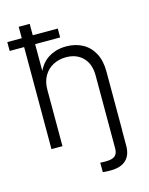

<svg xmlns="http://www.w3.org/2000/svg" viewBox="-141 -812 857 1103"><g transform="rotate(-15 287.0 -261.0)"><path d="M376 206.5Q363.3 206.5 350.8 205.8Q338.4 205.1 330.6 204.1V147.9Q338.4 148.4 347.9 148.7Q357.4 148.9 363.3 148.9Q401.4 148.9 418 135.3Q434.6 121.6 434.6 91.3V0H500V91.3Q500 148.4 468.5 177.5Q437 206.5 376 206.5ZM145.5 -335.4V0H80.1V-727.5H145.5V-414.6H132.3Q155.3 -484.9 203.1 -516.6Q251 -548.3 313 -548.3Q368.2 -548.3 410.4 -525.4Q452.6 -502.4 476.6 -458Q500.5 -413.6 500.5 -348.6V0H434.6V-343.8Q434.6 -411.1 397 -449.7Q359.4 -488.3 296.4 -488.3Q253.9 -488.3 219.7 -470.2Q185.5 -452.1 165.5 -417.7Q145.5 -383.3 145.5 -335.4ZM-5.9 -606.9V-659.7H294.4V-606.9Z"/></g></svg>

Font: Inter 17pt Light
Style: Regular
Weight: 300
Version: Version 4.001;git-66647c0bb